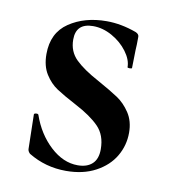

<svg xmlns="http://www.w3.org/2000/svg" viewBox="-56 -446 449 507"><g transform="rotate(10 168.5 -193.0)"><path d="M196 -238Q232 -218 251.5 -205Q271 -192 285.5 -170Q300 -148 300 -117Q300 -83 283 -54Q266 -25 232.5 -7Q199 11 153 11Q98 11 52 -17Q46 -23 46 -29L44 -121Q44 -124 49.5 -124.5Q55 -125 56 -122Q73 -73 107.5 -41Q142 -9 181 -9Q206 -9 220 -22Q234 -35 234 -61Q234 -99 212 -121.5Q190 -144 148 -166Q114 -184 95 -196.5Q76 -209 62.5 -230.5Q49 -252 49 -284Q49 -341 90.5 -369Q132 -397 191 -397Q230 -397 271 -382Q280 -378 280 -371Q280 -348 279 -335L278 -287Q278 -285 272 -285Q266 -285 266 -287Q266 -307 250 -328.5Q234 -350 209 -364Q184 -378 158 -378Q112 -378 112 -334Q112 -302 133.5 -281Q155 -260 196 -238Z"/></g></svg>

Font: Cormorant Garamond SemiBold
Style: Regular
Weight: 600
Designer: Christian Thalmann (Catharsis Fonts)
Foundry: Catharsis Fonts
Version: Version 4.000